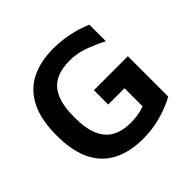

<svg xmlns="http://www.w3.org/2000/svg" viewBox="-170 -855 1042 1042"><g transform="rotate(-45 350.5 -334.0)"><path d="M369 12Q269 12 197 -24Q125 -60 86.5 -136.5Q48 -213 48 -334Q48 -453 86.5 -530Q125 -607 197 -643.5Q269 -680 368 -680Q429 -680 487 -668Q545 -656 599 -633V-506Q542 -535 491 -553Q440 -571 385 -571Q320 -571 275.5 -548Q231 -525 208.5 -473Q186 -421 186 -334Q186 -248 209 -196Q232 -144 275.5 -120.5Q319 -97 380 -97Q411 -97 438.5 -101.5Q466 -106 490 -115V-254H365V-364H626V-54Q566 -22 501 -5Q436 12 369 12Z"/></g></svg>

Font: Maven Pro SemiBold
Style: Regular
Weight: 600
Designer: Joe Prince
Foundry: Joe Prince
Version: Version 2.103